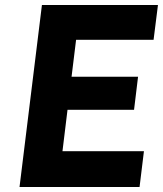

<svg xmlns="http://www.w3.org/2000/svg" viewBox="-20 -747 651 767"><path d="M58 0 147.5 -727H611L593.5 -588H234.5L288.5 -625L262 -409L216.5 -440.5H531.5L515.5 -308.5H207L253.5 -339.5L225 -105.5L180 -143H555L537.5 0Z"/></svg>

Font: Spline Sans Mono
Style: Italic
Weight: 400
Italic angle: -4°
Monospace: yes
Designer: Eben Sorkin, Mirko Velimirovic
Foundry: Sorkin Type
Version: Version 1.004